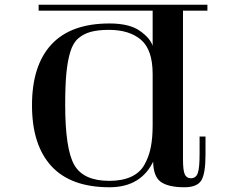

<svg xmlns="http://www.w3.org/2000/svg" viewBox="-20 -770 970 810"><path d="M143 -725H637V-750H143ZM441 -7Q332 -7 293.5 -74Q255 -141 255 -329Q255 -409 260 -461Q265 -513 276.5 -551Q288 -589 310 -608Q332 -627 362.5 -635.5Q393 -644 440 -644Q526 -644 575 -602Q624 -560 624 -457V-242Q624 -188 616 -148Q608 -108 589 -74.5Q570 -41 532.5 -24Q495 -7 441 -7ZM626 -93Q626 -26 658 -3Q690 20 758 20Q811 20 829 -8.5Q847 -37 847 -118V-194H822V-120Q822 -62 814.5 -40Q807 -18 785 -18Q767 -18 759.5 -34.5Q752 -51 752 -98V-725H855V-750H624V-577Q613 -610 569 -640.5Q525 -671 442 -671Q279 -671 197 -582.5Q115 -494 115 -326Q115 -158 197 -69Q279 20 442 20Q577 20 629 -94Z"/></svg>

Font: Solide Mirage
Style: Mono
Weight: 400
Width: 6
Designer: Jérémy Landes
Foundry: Velvetyne Type Foundry
Version: Version 1.1